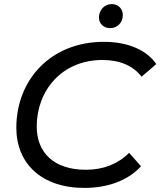

<svg xmlns="http://www.w3.org/2000/svg" viewBox="-20 -913 786 941"><path d="M520 -775C554 -775 582 -801 582 -840C582 -870 559 -893 528 -893C493 -893 465 -865 465 -827C465 -797 488 -775 520 -775ZM394 8C506 8 606 -27 671 -98L613 -164C558 -109 486 -81 401 -81C243 -81 160 -166 160 -293C160 -469 283 -619 482 -619C569 -619 633 -590 674 -537L746 -599C698 -669 605 -708 489 -708C227 -708 60 -520 60 -287C60 -112 183 8 394 8Z"/></svg>

Font: AWKNG-Font Medium
Style: Italic
Weight: 500
Italic angle: -11.3°
Designer: Awakening Church
Foundry: Awakening Church
Version: Version 1.700;PS 001.700;hotconv 1.0.88;makeotf.lib2.5.64775